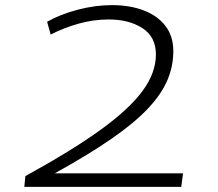

<svg xmlns="http://www.w3.org/2000/svg" viewBox="-20 -730 851 750"><path d="M79 -42Q261 -142 373 -223Q485 -304 537 -375Q589 -446 589 -517Q589 -586 536.5 -620Q484 -654 404 -654Q345 -654 286.5 -637.5Q228 -621 178 -595L164 -645Q215 -674 283.5 -692Q352 -710 417 -710Q487 -710 541 -689.5Q595 -669 626 -629Q657 -589 657 -530Q657 -471 633.5 -416Q610 -361 557 -305Q504 -249 415 -187.5Q326 -126 194 -53H695L688 0H75Z"/></svg>

Font: Georama Expanded Light
Style: Italic
Weight: 300
Width: 7
Italic angle: -9°
Designer: Jean-Baptiste Levee
Foundry: Production Type
Version: Version 1.000